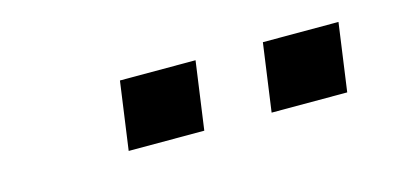

<svg xmlns="http://www.w3.org/2000/svg" viewBox="-29 -822 652 314"><g transform="rotate(-15 296.5 -665.5)"><path d="M162 -608 178 -723H306L290 -608ZM404 -608 420 -723H548L532 -608Z"/></g></svg>

Font: Chivo Medium
Style: Italic
Weight: 500
Italic angle: -8.05°
Designer: Hector Gatti
Foundry: Omnibus-Type
Version: Version 2.002